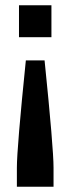

<svg xmlns="http://www.w3.org/2000/svg" viewBox="-20 -530 267 728"><path d="M52 -510H175V-389H52ZM78 -301H149Q183 32 183 106V178H44V106Q44 32 78 -301Z"/></svg>

Font: Saira ExtraCondensed
Style: Bold
Weight: 700
Width: 2
Designer: Hector Gatti with collaboration of the Omnibus-Type team
Foundry: Omnibus-Type
Version: Version 0.072; ttfautohint (v1.8)